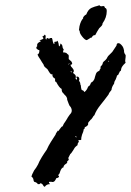

<svg xmlns="http://www.w3.org/2000/svg" viewBox="-20 -667 499 732"><path d="M110 -17 118 -28 125 -40Q129 -51 140 -69L149 -83L158 -96Q165 -112 174 -126L192 -154Q192 -156 195 -161L198 -165L200 -169L202 -167Q204 -170 208.5 -175.5Q213 -181 215 -184Q217 -184 218 -185Q220 -187 220 -188Q221 -193 230 -205L235 -213Q237 -216 239 -220L246 -230Q250 -234 252 -238Q256 -247 250 -258Q244 -264 242 -271L239 -279L236 -287Q237 -293 231 -301L226 -306L221 -312Q215 -316 215 -328Q206 -332 194 -355Q190 -355 190 -359V-367Q178 -373 180 -384Q174 -381 167 -393L164 -398L161 -403Q156 -408 154 -409Q148 -413 146 -421L140 -430L134 -440Q126 -451 123 -459Q131 -463 130 -476Q125 -476 120 -481Q116 -486 122 -491Q120 -498 125 -503L129 -506L133 -508Q139 -510 130 -514L136 -515Q139 -516 143 -518Q149 -521 141 -527Q148 -530 150 -535Q155 -533 154 -526Q152 -518 157 -516Q157 -522 161 -522Q164 -522 167 -518Q168 -523 178 -522L180 -516L181 -510Q183 -501 186 -499L188 -501L187 -503V-505Q188 -506 188 -506Q188 -508 189 -508H193Q197 -508 198 -512Q201 -510 203 -502L204 -496L205 -490Q210 -492 210 -501Q217 -498 218 -491L219 -485Q221 -480 223 -479L222 -476L221 -473Q220 -470 221 -467Q226 -468 233 -465L237 -461L241 -458Q243 -454 242 -450V-442L244 -440L247 -437Q252 -434 253 -431Q259 -421 249 -420Q249 -416 252 -412L255 -409L258 -405Q265 -396 258 -389Q270 -381 269 -375V-372L268 -369Q268 -366 272 -363Q275 -366 273 -369L272 -371L270 -374Q278 -377 281 -371Q284 -366 281 -358Q284 -357 286 -350V-346L288 -342Q289 -330 291 -325L293 -323H294Q298 -323 302 -316Q312 -324 316 -337Q323 -339 327 -352Q335 -355 340 -366L343 -377L346 -386Q349 -394 359 -397Q359 -400 360 -401L363 -405Q364 -409 363 -412L366 -416L369 -419Q372 -424 372 -428L376 -433L381 -437Q388 -444 389 -448Q391 -453 398 -459L403 -464L408 -469L416 -481L424 -493Q425 -506 437 -501Q450 -491 452 -478L453 -474V-469Q454 -463 459 -457V-450L458 -442Q456 -433 459 -429Q457 -425 455 -424L451 -420Q446 -414 444 -410Q442 -406 441 -398Q435 -394 435 -390L433 -387L432 -384Q431 -381 426 -379Q426 -376 421 -364L417 -357Q415 -351 415 -348Q406 -336 405 -324Q396 -314 394 -307L379 -287L364 -268Q347 -247 340 -228L336 -224L333 -219Q328 -211 325 -210Q324 -208 322 -206L319 -203Q315 -199 316 -192Q312 -185 303 -182Q304 -176 299 -174Q299 -170 297 -164L293 -154Q289 -142 290 -135Q288 -133 286 -133H282Q276 -133 281 -127L279 -124L277 -121Q275 -117 276 -114Q268 -108 265 -104Q261 -98 259 -94Q251 -81 248 -80L244 -72L240 -64Q246 -58 236 -52Q238 -46 231 -42L228 -40L225 -37Q222 -34 222 -29Q215 -28 210 -15L207 -6Q203 0 201 1Q207 4 204 8Q201 12 195 12L193 16L190 21Q187 26 181 27L175 26H169Q163 27 171 35Q157 35 151 45Q148 45 146 42L143 37Q138 31 133 32Q132 35 130 35H124Q122 30 118 29L114 27L110 26L108 21L107 15Q104 8 100 7Q101 -1 110 -17ZM283 -567Q288 -588 297 -597Q296 -601 300 -605L304 -609L309 -612Q316 -631 329 -637Q332 -638 342 -642L350 -644L359 -647Q362 -643 365 -643H369L372 -644Q379 -645 380 -637Q387 -636 387 -625Q387 -600 371 -578Q371 -572 366 -567L362 -563L358 -559Q358 -558 350 -546L343 -533Q334 -534 330 -524Q325 -524 321 -520L316 -517L311 -514Q304 -514 293 -528Q282 -542 284 -550Q282 -549 281 -552ZM240 -420Q242 -421 246 -425Q242 -426 240 -420ZM267 -148Q269 -142 272 -144Q271 -148 267 -148ZM254 -392Q253 -396 249 -395Q251 -390 254 -392ZM393 -433 395 -431Q397 -434 395 -436Q393 -434 393 -433Z"/></svg>

Font: Kom-post
Style: Regular
Weight: 400
Designer: @guaschetti
Foundry: guaschetti
Version: Version 1.00 December 6, 2021, initial release